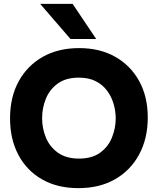

<svg xmlns="http://www.w3.org/2000/svg" viewBox="-20 -966 817 994"><path d="M386 8Q277 8 197.5 -37.5Q118 -83 75 -164.5Q32 -246 32 -353Q32 -463 76.5 -544.5Q121 -626 201 -671.5Q281 -717 390 -717Q497 -717 576.5 -672Q656 -627 700.5 -546.5Q745 -466 745 -357Q745 -250 701 -167.5Q657 -85 576.5 -38.5Q496 8 386 8ZM389 -145Q457 -145 499 -176Q541 -207 560 -255Q579 -303 579 -353Q579 -390 568.5 -427Q558 -464 535.5 -495Q513 -526 477 -545Q441 -564 388 -564Q321 -564 279 -533.5Q237 -503 217.5 -455Q198 -407 198 -354Q198 -301 218 -253Q238 -205 280.5 -175Q323 -145 389 -145ZM345 -764 188 -946H356L478 -764Z"/></svg>

Font: Onest ExtraBold
Style: Regular
Weight: 800
Designer: Dmitri Voloshin, Andrey Kudryavtsev
Foundry: Dmitri Voloshin, Andrey Kudryavtsev
Version: Version 1.000;gftools[0.9.33]